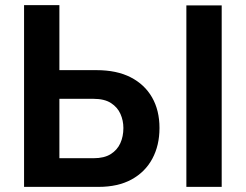

<svg xmlns="http://www.w3.org/2000/svg" viewBox="-20 -730 960 750"><path d="M74 0V-710H212V-456H357Q436 -456 490.5 -428Q545 -400 574 -349.5Q603 -299 603 -230Q603 -162 575 -110Q547 -58 494 -29Q441 0 365 0ZM212 -112H346Q387 -112 412.5 -128Q438 -144 450 -170.5Q462 -197 462 -230Q462 -259 450.5 -285Q439 -311 413.5 -327.5Q388 -344 345 -344H212ZM708 0V-709H846V0Z"/></svg>

Font: YasnoRaleway
Style: Bold
Weight: 700
Designer: Matt McInerney, Pablo Impallari, Rodrigo Fuenzalida
Foundry: Matt McInerney, Pablo Impallari, Rodrigo Fuenzalida
Version: Version 4.026